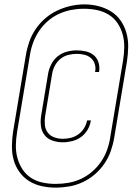

<svg xmlns="http://www.w3.org/2000/svg" viewBox="-20 -780 640 877"><path d="M267 -130Q243 -130 220.5 -137.5Q198 -145 184 -162.5Q170 -180 167 -204Q164 -228 168 -252L200 -445Q204 -467 215 -488Q226 -509 244.5 -523.5Q263 -538 285.5 -544Q308 -550 330 -550Q351 -550 371.5 -545.5Q392 -541 407.5 -528.5Q423 -516 429.5 -496Q436 -476 433 -455Q433 -454 432.5 -453Q432 -452 432 -451H414Q414 -452 414.5 -453Q415 -454 415 -455Q418 -472 412.5 -488.5Q407 -505 394.5 -515.5Q382 -526 365 -530Q348 -534 330 -534Q311 -534 291.5 -529Q272 -524 256 -511Q240 -498 230.5 -479.5Q221 -461 218 -442L186 -249Q183 -229 185 -209Q187 -189 198.5 -174Q210 -159 228.5 -152.5Q247 -146 267 -146Q285 -146 303.5 -150.5Q322 -155 338 -166.5Q354 -178 364 -194.5Q374 -211 378 -230H395Q392 -208 380.5 -188Q369 -168 350.5 -154.5Q332 -141 310 -135.5Q288 -130 267 -130ZM234 77Q201 77 169.5 70Q138 63 112 46.5Q86 30 68 4.5Q50 -21 42 -51Q34 -81 34.5 -114Q35 -147 40 -180L98 -527Q103 -558 113.5 -588.5Q124 -619 142.5 -646.5Q161 -674 186.5 -696Q212 -718 242 -732Q272 -746 303.5 -753Q335 -760 366 -760Q398 -760 429.5 -752Q461 -744 487.5 -727.5Q514 -711 531.5 -685.5Q549 -660 557.5 -629.5Q566 -599 565.5 -566Q565 -533 560 -500L502 -153Q497 -122 486.5 -91.5Q476 -61 457.5 -33.5Q439 -6 413.5 16Q388 38 358 52Q328 66 296.5 71.5Q265 77 234 77Q234 77 234 77Q234 77 234 77ZM234 60Q263 60 292.5 55Q322 50 350 37Q378 24 402 3Q426 -18 443 -43.5Q460 -69 470 -98Q480 -127 484 -156L542 -503Q547 -533 547.5 -563.5Q548 -594 540.5 -622Q533 -650 517 -674Q501 -698 476.5 -713Q452 -728 423 -734Q394 -740 363 -740Q334 -740 305 -734.5Q276 -729 248 -716Q220 -703 196.5 -682Q173 -661 156.5 -635.5Q140 -610 130 -581.5Q120 -553 116 -524L58 -177Q53 -147 52.5 -116.5Q52 -86 59.5 -58.5Q67 -31 82.5 -7Q98 17 122 32.5Q146 48 175 54Q204 60 234 60Z"/></svg>

Font: Iosevka Curly ThExObl
Style: Regular
Weight: 100
Width: 7
Italic angle: -9°
Monospace: yes
Designer: Belleve Invis
Foundry: Belleve Invis
Version: Version 11.1.0; ttfautohint (v1.8.3)